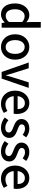

<svg xmlns="http://www.w3.org/2000/svg" viewBox="1510 -2346 851 3910"><g transform="rotate(90 1935.0 -391.5)"><path d="M276 14C339 14 396 -20 437 -62H440L450 0H544V-797H429V-593L433 -502C389 -541 349 -564 285 -564C163 -564 50 -454 50 -275C50 -92 139 14 276 14ZM304 -83C218 -83 169 -152 169 -276C169 -395 232 -468 308 -468C349 -468 388 -455 429 -418V-150C389 -103 350 -83 304 -83Z M938 14C1074 14 1196 -92 1196 -275C1196 -458 1074 -564 938 -564C801 -564 678 -458 678 -275C678 -92 801 14 938 14ZM938 -82C851 -82 797 -158 797 -275C797 -391 851 -469 938 -469C1024 -469 1078 -391 1078 -275C1078 -158 1024 -82 938 -82Z M1446 0H1581L1770 -551H1658L1564 -254C1549 -200 1532 -144 1516 -90H1512C1496 -144 1480 -200 1464 -254L1370 -551H1253Z M2095 14C2166 14 2230 -11 2280 -45L2240 -118C2200 -92 2158 -77 2109 -77C2014 -77 1948 -140 1939 -245H2296C2299 -259 2302 -281 2302 -304C2302 -459 2223 -564 2077 -564C1949 -564 1826 -454 1826 -275C1826 -93 1944 14 2095 14ZM1938 -325C1949 -421 2010 -473 2079 -473C2159 -473 2202 -419 2202 -325Z M2580 14C2716 14 2789 -62 2789 -155C2789 -258 2704 -292 2628 -321C2567 -344 2513 -362 2513 -408C2513 -446 2541 -476 2603 -476C2647 -476 2686 -456 2725 -428L2778 -499C2735 -534 2673 -564 2600 -564C2478 -564 2404 -495 2404 -403C2404 -310 2485 -271 2558 -243C2618 -220 2679 -198 2679 -148C2679 -106 2648 -74 2583 -74C2524 -74 2476 -99 2428 -138L2373 -63C2426 -19 2504 14 2580 14Z M3060 14C3196 14 3269 -62 3269 -155C3269 -258 3184 -292 3108 -321C3047 -344 2993 -362 2993 -408C2993 -446 3021 -476 3083 -476C3127 -476 3166 -456 3205 -428L3258 -499C3215 -534 3153 -564 3080 -564C2958 -564 2884 -495 2884 -403C2884 -310 2965 -271 3038 -243C3098 -220 3159 -198 3159 -148C3159 -106 3128 -74 3063 -74C3004 -74 2956 -99 2908 -138L2853 -63C2906 -19 2984 14 3060 14Z M3621 14C3692 14 3756 -11 3806 -45L3766 -118C3726 -92 3684 -77 3635 -77C3540 -77 3474 -140 3465 -245H3822C3825 -259 3828 -281 3828 -304C3828 -459 3749 -564 3603 -564C3475 -564 3352 -454 3352 -275C3352 -93 3470 14 3621 14ZM3464 -325C3475 -421 3536 -473 3605 -473C3685 -473 3728 -419 3728 -325Z"/></g></svg>

Font: Noto Sans CJK TC Medium
Style: Regular
Weight: 500
Designer: Ryoko NISHIZUKA 西塚涼子 (kana, bopomofo & ideographs); Paul D. Hunt (Latin, Greek & Cyrillic); Sandoll Communications 산돌커뮤니
Foundry: Adobe
Version: Version 2.004;hotconv 1.0.118;makeotfexe 2.5.65603